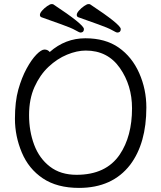

<svg xmlns="http://www.w3.org/2000/svg" viewBox="-20 -900 785 938"><path d="M223 -646Q299 -713 397 -713Q495 -713 560 -667.5Q625 -622 660 -543Q695 -464 695 -375Q695 -200 616 -95Q529 18 366 18Q259 18 189.5 -28.5Q120 -75 86.5 -155Q53 -235 53 -319.5Q53 -404 69.5 -462.5Q86 -521 110 -565Q134 -609 158 -633.5Q182 -658 197.5 -658Q213 -658 223 -646ZM354 -46Q498 -46 565 -145Q625 -234 625 -371Q625 -483 565.5 -568Q506 -653 399 -653Q356 -653 307.5 -633Q259 -613 217 -573.5Q175 -534 148.5 -475Q122 -416 122 -337.5Q122 -259 147 -192.5Q172 -126 224 -86Q276 -46 354 -46ZM570 -758Q570 -741 553 -741Q548 -741 528 -752.5Q508 -764 460 -781Q412 -798 362 -816Q355 -819 355 -827.5Q355 -836 366 -848.5Q377 -861 391 -870.5Q405 -880 411.5 -880Q418 -880 420 -879Q570 -780 570 -758ZM390 -758Q390 -741 373 -741Q368 -741 348 -752.5Q328 -764 280 -781Q232 -798 182 -816Q175 -819 175 -827.5Q175 -836 186 -848.5Q197 -861 211 -870.5Q225 -880 231.5 -880Q238 -880 240 -879Q390 -780 390 -758Z"/></svg>

Font: QiushuiShotai Bright
Style: Regular
Weight: 400
Designer: Christian Thalmann (Catharsis Fonts)
Version: Version 1.250;